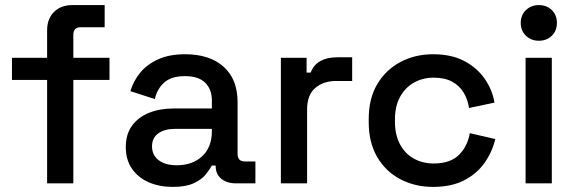

<svg xmlns="http://www.w3.org/2000/svg" viewBox="-20 -720 2264 754"><path d="M165 0V-406H27V-493H165V-601Q165 -646 192 -673Q219 -700 264 -700H391V-613H297Q268 -613 268 -583V-493H410V-406H268V0Z M659 14Q606 14 564.5 -4Q523 -22 498.5 -57Q474 -92 474 -142Q474 -193 498.5 -226.5Q523 -260 565.5 -277Q608 -294 662 -294H812V-326Q812 -369 786 -395Q760 -421 706 -421Q653 -421 625 -396Q597 -371 588 -331L492 -362Q504 -402 530.5 -434.5Q557 -467 601 -487Q645 -507 707 -507Q803 -507 858 -458Q913 -409 913 -319V-116Q913 -86 941 -86H983V0H906Q871 0 849 -18Q827 -36 827 -67V-70H812Q804 -55 788 -35Q772 -15 741 -0.5Q710 14 659 14ZM674 -71Q736 -71 774 -106.5Q812 -142 812 -204V-214H668Q627 -214 602 -196.5Q577 -179 577 -145Q577 -111 603 -91Q629 -71 674 -71Z M1083 0V-493H1184V-435H1200Q1212 -466 1238.5 -480.5Q1265 -495 1304 -495H1363V-402H1300Q1250 -402 1218 -374.5Q1186 -347 1186 -290V0Z M1681 14Q1610 14 1552.5 -16Q1495 -46 1461.5 -103Q1428 -160 1428 -240V-253Q1428 -333 1461.5 -389.5Q1495 -446 1552.5 -476.5Q1610 -507 1681 -507Q1752 -507 1802 -481Q1852 -455 1882.5 -412Q1913 -369 1922 -317L1822 -296Q1817 -329 1801 -356Q1785 -383 1756 -399Q1727 -415 1683 -415Q1640 -415 1605.5 -395.5Q1571 -376 1551 -339.5Q1531 -303 1531 -251V-242Q1531 -190 1551 -153Q1571 -116 1605.5 -97Q1640 -78 1683 -78Q1748 -78 1782 -111.5Q1816 -145 1825 -197L1925 -174Q1913 -123 1882.5 -80Q1852 -37 1802 -11.5Q1752 14 1681 14Z M2044 0V-493H2147V0ZM2096 -560Q2066 -560 2045.5 -579.5Q2025 -599 2025 -630Q2025 -661 2045.5 -680.5Q2066 -700 2096 -700Q2127 -700 2147 -680.5Q2167 -661 2167 -630Q2167 -599 2147 -579.5Q2127 -560 2096 -560Z"/></svg>

Font: Space Grotesk Medium
Style: Regular
Weight: 500
Designer: Florian Karsten
Foundry: Florian Karsten
Version: Version 2.000